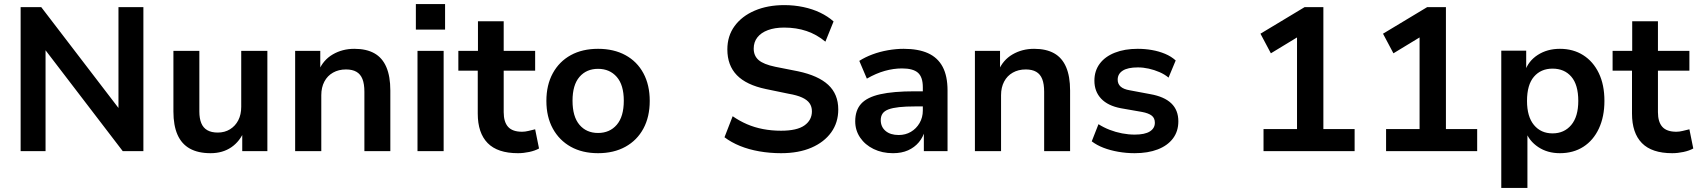

<svg xmlns="http://www.w3.org/2000/svg" viewBox="-20 -740 8310 940"><path d="M81 0V-705H182L581 -184H560V-705H682V0H581L183 -520H203V0Z M1011 10Q950 10 909.5 -12.5Q869 -35 849 -80.5Q829 -126 829 -194V-491H956V-194Q956 -160 965.5 -137Q975 -114 995 -102.5Q1015 -91 1046 -91Q1080 -91 1106 -107Q1132 -123 1146.5 -151Q1161 -179 1161 -217V-491H1289V0H1166V-102H1177Q1155 -48 1112.5 -19Q1070 10 1011 10Z M1425 0V-491H1548V-393H1540Q1562 -446 1609 -473.5Q1656 -501 1715 -501Q1774 -501 1813 -479Q1852 -457 1871.5 -411.5Q1891 -366 1891 -297V0H1764V-291Q1764 -329 1754.5 -353Q1745 -377 1725 -388.5Q1705 -400 1674 -400Q1638 -400 1610.5 -384.5Q1583 -369 1568 -340.5Q1553 -312 1553 -274V0Z M2016 -595V-720H2159V-595ZM2024 0V-491H2152V0Z M2516 10Q2416 10 2367.5 -39.5Q2319 -89 2319 -184V-394H2224V-491H2320V-636H2446V-491H2600V-394H2446V-191Q2446 -143 2467.5 -119Q2489 -95 2536 -95Q2551 -95 2567 -99Q2583 -103 2600 -107L2619 -13Q2599 -2 2571 4Q2543 10 2516 10Z M2908 10Q2831 10 2774.5 -21.5Q2718 -53 2686.5 -110.5Q2655 -168 2655 -246Q2655 -324 2686.5 -381.5Q2718 -439 2774.5 -470Q2831 -501 2908 -501Q2985 -501 3042 -470Q3099 -439 3130 -381.5Q3161 -324 3161 -246Q3161 -168 3130 -110.5Q3099 -53 3042 -21.5Q2985 10 2908 10ZM2908 -89Q2965 -89 2999.5 -129Q3034 -169 3034 -247Q3034 -324 2999.5 -363.5Q2965 -403 2908 -403Q2851 -403 2817 -363.5Q2783 -324 2783 -247Q2783 -169 2817 -129Q2851 -89 2908 -89Z M3804 10Q3749 10 3697.5 1Q3646 -8 3603 -25.5Q3560 -43 3527 -68L3567 -171Q3600 -148 3637 -132Q3674 -116 3716 -108Q3758 -100 3804 -100Q3882 -100 3918.5 -126Q3955 -152 3955 -195Q3955 -218 3943.5 -234.5Q3932 -251 3907 -262.5Q3882 -274 3841 -281L3730 -304Q3634 -324 3587.5 -372Q3541 -420 3541 -498Q3541 -564 3576.5 -612.5Q3612 -661 3675 -688Q3738 -715 3820 -715Q3868 -715 3913 -705.5Q3958 -696 3995.5 -678Q4033 -660 4061 -635L4021 -536Q3979 -571 3929 -588Q3879 -605 3819 -605Q3773 -605 3739.5 -592.5Q3706 -580 3688 -557Q3670 -534 3670 -502Q3670 -467 3694 -446Q3718 -425 3776 -413L3887 -391Q3986 -370 4035 -324.5Q4084 -279 4084 -204Q4084 -140 4049.5 -92Q4015 -44 3952.5 -17Q3890 10 3804 10Z M4352 10Q4299 10 4257 -10.5Q4215 -31 4191 -66.5Q4167 -102 4167 -146Q4167 -200 4196 -232Q4225 -264 4289 -278.5Q4353 -293 4459 -293H4513V-219H4461Q4414 -219 4382 -215.5Q4350 -212 4330 -204.5Q4310 -197 4301 -184Q4292 -171 4292 -152Q4292 -119 4315.5 -99Q4339 -79 4380 -79Q4413 -79 4439.5 -94.5Q4466 -110 4482 -137.5Q4498 -165 4498 -199V-313Q4498 -363 4474 -384Q4450 -405 4396 -405Q4355 -405 4312 -393Q4269 -381 4224 -355L4187 -442Q4215 -460 4251 -473.5Q4287 -487 4327 -494Q4367 -501 4404 -501Q4476 -501 4523.5 -479.5Q4571 -458 4595 -413Q4619 -368 4619 -297V0H4503V-104H4509Q4500 -69 4478.5 -43.5Q4457 -18 4425.5 -4Q4394 10 4352 10Z M4753 0V-491H4876V-393H4868Q4890 -446 4937 -473.5Q4984 -501 5043 -501Q5102 -501 5141 -479Q5180 -457 5199.5 -411.5Q5219 -366 5219 -297V0H5092V-291Q5092 -329 5082.5 -353Q5073 -377 5053 -388.5Q5033 -400 5002 -400Q4966 -400 4938.5 -384.5Q4911 -369 4896 -340.5Q4881 -312 4881 -274V0Z M5535 10Q5494 10 5454.5 3Q5415 -4 5382.5 -16.5Q5350 -29 5325 -48L5358 -132Q5383 -116 5412.5 -104.5Q5442 -93 5473.5 -87Q5505 -81 5535 -81Q5585 -81 5609.5 -96.5Q5634 -112 5634 -139Q5634 -162 5618.5 -174Q5603 -186 5571 -192L5468 -210Q5404 -222 5371 -257Q5338 -292 5338 -345Q5338 -393 5364 -428Q5390 -463 5438 -482Q5486 -501 5550 -501Q5586 -501 5620 -495Q5654 -489 5684 -476.5Q5714 -464 5736 -444L5701 -360Q5682 -376 5656.5 -387Q5631 -398 5604 -404Q5577 -410 5551 -410Q5501 -410 5476.5 -394Q5452 -378 5452 -350Q5452 -329 5466.5 -316Q5481 -303 5511 -298L5612 -279Q5680 -267 5714.5 -234Q5749 -201 5749 -146Q5749 -97 5722.5 -62Q5696 -27 5648 -8.5Q5600 10 5535 10Z M6166 0V-108H6330V-597L6393 -595L6202 -479L6151 -575L6367 -705H6459V-108H6612V0Z M6766 0V-108H6930V-597L6993 -595L6802 -479L6751 -575L6967 -705H7059V-108H7212V0Z M7330 180V-492H7452V-389H7445Q7462 -441 7508.5 -471Q7555 -501 7617 -501Q7682 -501 7731 -470Q7780 -439 7807.5 -382Q7835 -325 7835 -246Q7835 -169 7808 -111Q7781 -53 7732 -21.5Q7683 10 7617 10Q7556 10 7511 -20Q7466 -50 7449 -98H7458V180ZM7581 -87Q7638 -87 7672.5 -128Q7707 -169 7707 -246Q7707 -325 7673 -364.5Q7639 -404 7581 -404Q7524 -404 7490 -364.5Q7456 -325 7456 -246Q7456 -169 7490 -128Q7524 -87 7581 -87Z M8167 10Q8067 10 8018.5 -39.5Q7970 -89 7970 -184V-394H7875V-491H7971V-636H8097V-491H8251V-394H8097V-191Q8097 -143 8118.5 -119Q8140 -95 8187 -95Q8202 -95 8218 -99Q8234 -103 8251 -107L8270 -13Q8250 -2 8222 4Q8194 10 8167 10Z"/></svg>

Font: Nunito Sans 11pt
Style: Bold
Weight: 700
Version: Version 3.101;gftools[0.9.27]